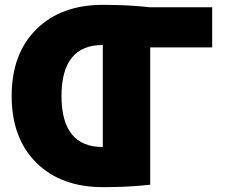

<svg xmlns="http://www.w3.org/2000/svg" viewBox="-20 -760 936 790"><path d="M853 -730V-565H598V0Q512 10 403 10Q231 10 129.5 -90.5Q28 -191 28 -365Q28 -539 129.5 -639.5Q231 -740 403 -740Q512 -740 598 -730ZM403 -575Q233 -575 233 -365Q233 -155 403 -155Z"/></svg>

Font: M PLUS 1p Black
Style: Regular
Weight: 900
Version: Version 1.061